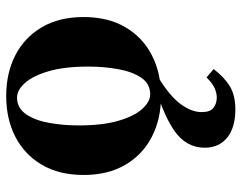

<svg xmlns="http://www.w3.org/2000/svg" viewBox="-100 -430 780 620"><g transform="rotate(-90 290.0 -120.0)"><path d="M290 -490Q364 -490 421.5 -460.5Q479 -431 512 -375Q545 -319 545 -240Q545 -161 512 -105Q479 -49 421.5 -19.5Q364 10 290 10Q216 10 158.5 -19.5Q101 -49 68 -105Q35 -161 35 -240Q35 -319 68 -375Q101 -431 158.5 -460.5Q216 -490 290 -490ZM295 -25Q330 -25 349.5 -54.5Q369 -84 377 -130Q385 -176 385 -224Q385 -302 370 -353Q355 -404 332 -429.5Q309 -455 285 -455Q251 -455 231 -425.5Q211 -396 203 -350.5Q195 -305 195 -256Q195 -179 210 -127.5Q225 -76 248.5 -50.5Q272 -25 295 -25ZM247 250Q188 250 155.5 223.5Q123 197 123 151Q123 90 180 51.5Q237 13 342 -15L352 0Q291 37 264.5 72.5Q238 108 238 141Q238 169 252 179.5Q266 190 285 190Q300 190 315.5 183Q331 176 350 157L377 180Q349 216 320 233Q291 250 247 250Z"/></g></svg>

Font: Brygada 1918
Style: Bold
Weight: 700
Designer: Mateusz Machalski | Borys Kosmynka | Przemek Hoffer
Foundry: NIEPODLEGLA 2018
Version: Version 3.006